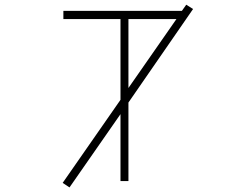

<svg xmlns="http://www.w3.org/2000/svg" viewBox="-20 -777 1040 824"><path d="M531.2 -399.4 737.3 -695.3H531.2ZM760.7 -730.5 779.3 -756.8 808.6 -738.3 531.2 -336.9V0H497.1V-287.1L278.3 27.3L249 7.8L497.1 -348.6V-695.3H252V-730.5Z"/></svg>

Font: Gen Shin Gothic Monospace ExtraLight
Style: Regular
Weight: 200
Designer: [Source Han Sans]
Ryoko NISHIZUKA  (kana & ideographs); Paul D. Hunt (Latin, Greek & Cyrillic); Wenlong ZHANG  (bopomofo
Version: Version 1.002.20150607